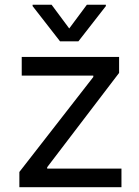

<svg xmlns="http://www.w3.org/2000/svg" viewBox="-20 -784 581 804"><path d="M488.6 0H61.1V-63.9L370.7 -461.6V-467.3H71V-545.5H478.7V-478.7L177.6 -83.8V-78.1H488.6ZM308.2 -610.8H231.5L116.5 -758.5V-764.2H196L269.9 -664.8L343.8 -764.2H423.3V-758.5Z"/></svg>

Font: Linik Sans
Style: Regular
Weight: 400
Designer: Rasmus Andersson (font), Marc Monis (original base), Kil Hyung-jin (Pretendard portions), Cristiano Sobral (main changes
Foundry: rsms
Version: Version 3.018;May 31, 2022;FontCreator 14.0.0.2814 64-bit; t